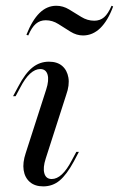

<svg xmlns="http://www.w3.org/2000/svg" viewBox="-20 -642 417 673"><path d="M79 -517.7 72.6 -520.2Q92.7 -571 118.5 -596.4Q144.4 -621.8 177.4 -621.8Q200.8 -621.8 222.2 -608.9Q243.5 -596 264.9 -582.7Q286.3 -569.4 310.5 -569.4Q330.6 -569.4 344.8 -581.5Q358.9 -593.5 371 -621.8L376.6 -619.4Q358.1 -569.4 331.5 -543.5Q304.8 -517.7 271 -517.7Q248.4 -517.7 227 -531Q205.6 -544.4 184.7 -557.7Q163.7 -571 140.3 -571Q120.2 -571 105.6 -558.5Q91.1 -546 79 -517.7ZM131.5 11.3Q102.4 11.3 84.7 -4Q66.9 -19.4 62.9 -45.6Q58.9 -71.8 70.2 -105.6L141.9 -328.2Q152.4 -360.5 146.8 -380.2Q141.1 -400 121 -400Q103.2 -400 85.5 -383.9Q67.7 -367.7 50.8 -334.7L34.7 -304.8H25.8L44.4 -339.5Q68.5 -385.5 94 -405.6Q119.4 -425.8 151.6 -425.8Q180.6 -425.8 198 -410.9Q215.3 -396 219.8 -369.8Q224.2 -343.5 212.1 -309.7L140.3 -86.3Q129.8 -54 135.5 -34.3Q141.1 -14.5 161.3 -14.5Q197.6 -14.5 231.5 -79.8L247.6 -109.7H256.5L238.7 -75.8Q213.7 -29.8 189.1 -9.3Q164.5 11.3 131.5 11.3Z"/></svg>

Font: Playfair 144pt
Style: Italic
Weight: 400
Italic angle: -15.6°
Designer: Claus Eggers Sørensen
Foundry: Claus Eggers Sørensen
Version: Version 2.001;gftools[0.9.30]